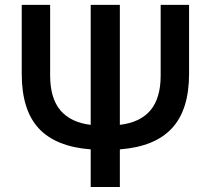

<svg xmlns="http://www.w3.org/2000/svg" viewBox="-20 -751 845 772"><path d="M461.9 -249Q543.9 -258.8 585 -307.6Q626 -356.4 626 -447.3V-731.4H740.2V-454.1Q740.2 -309.6 671.4 -235.4Q602.5 -161.1 461.9 -150.4V1H344.7V-150.4Q204.1 -161.1 135.7 -234.9Q67.4 -308.6 67.4 -454.1V-731.4H181.6V-447.3Q181.6 -356.4 222.7 -307.6Q263.7 -258.8 344.7 -249V-731.4H461.9Z"/></svg>

Font: Gen Shin Gothic Medium
Style: Regular
Weight: 500
Designer: [Source Han Sans]
Ryoko NISHIZUKA  (kana & ideographs); Paul D. Hunt (Latin, Greek & Cyrillic); Wenlong ZHANG  (bopomofo
Version: Version 1.002.20150607